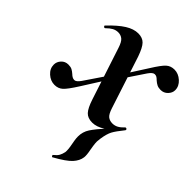

<svg xmlns="http://www.w3.org/2000/svg" viewBox="-195 -487 814 814"><g transform="rotate(45 211.5 -80.0)"><path d="M260 225Q274 214 279.5 204Q285 194 288 180Q290 165 284 135Q283 130 281 118Q279 106 279 95Q279 67 294 44Q309 21 345 -19Q378 -54 394 -74L402 -65Q377 -34 367.5 -16.5Q358 1 353 34Q351 48 351 53Q351 64 353 77.5Q355 91 356 96Q362 126 360 139Q357 162 338 183Q319 204 265 234Q263 236 260 231Q257 226 260 225ZM211 -60 135 -292Q126 -320 114.5 -329Q103 -338 88 -338Q74 -338 62 -331.5Q50 -325 36 -311Q35 -310 33 -310Q30 -310 27.5 -313.5Q25 -317 28 -319Q65 -358 94.5 -376.5Q124 -395 151 -395Q177 -395 191.5 -380Q206 -365 220 -325L296 -92Q305 -64 316 -55.5Q327 -47 343 -47Q357 -47 369 -53.5Q381 -60 394 -74Q395 -75 397 -75Q401 -75 403 -71.5Q405 -68 402 -65Q364 -26 335 -7.5Q306 11 280 11Q253 11 238.5 -4.5Q224 -20 211 -60ZM-9 -48Q-9 -65 3.5 -78.5Q16 -92 35 -92Q49 -92 57.5 -87.5Q66 -83 75 -75Q80 -70 86 -66.5Q92 -63 99 -63Q110 -63 124 -83L204 -201L214 -187L135 -62Q106 -16 91 -2.5Q76 11 54 11Q30 11 10.5 -6.5Q-9 -24 -9 -48ZM208 -198 288 -323Q316 -368 331 -381.5Q346 -395 368 -395Q392 -395 412 -377Q432 -359 432 -335Q432 -319 419 -305.5Q406 -292 387 -292Q374 -292 365 -296.5Q356 -301 347 -309Q340 -316 335 -319Q330 -322 323 -322Q312 -322 298 -302L219 -184Z"/></g></svg>

Font: Cormorant Garamond
Style: Bold Italic
Weight: 700
Italic angle: -10°
Designer: Christian Thalmann (Catharsis Fonts)
Foundry: Catharsis Fonts
Version: Version 4.000